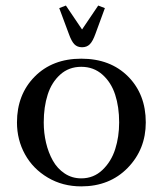

<svg xmlns="http://www.w3.org/2000/svg" viewBox="-20 -663 582 690"><path d="M41 -223.1Q41 -323.2 104.7 -387.7Q168.5 -452.1 272 -452.1Q376.5 -452.1 440.2 -388.2Q503.9 -324.2 503.9 -223.1Q503.9 -126.5 439 -59.8Q374 6.8 272 6.8Q205.1 6.8 151.9 -24.7Q98.6 -56.2 69.8 -108.4Q41 -160.6 41 -223.1ZM137.2 -223.1Q137.2 -185.1 145.5 -149.9Q153.8 -114.7 169.9 -85.9Q186 -57.1 212.4 -39.6Q238.8 -22 272 -22Q316.4 -22 348.1 -52.2Q379.9 -82.5 394 -127Q408.2 -171.4 408.2 -223.1Q408.2 -278.8 393.8 -323Q379.4 -367.2 347.9 -395Q316.4 -422.9 272 -422.9Q227.5 -422.9 196.5 -395Q165.5 -367.2 151.4 -323Q137.2 -278.8 137.2 -223.1ZM192.9 -633.8 216.8 -643.1 274.9 -557.1 333 -643.1 356.9 -633.8 323.2 -542Q313.5 -514.6 302.7 -503.9Q292 -493.2 274.9 -493.2Q257.8 -493.2 247.3 -503.9Q236.8 -514.6 227.1 -542Z"/></svg>

Font: Dihjauti S
Style: Bold
Weight: 700
Designer: T. Christopher White
Version: Version 3.0.0